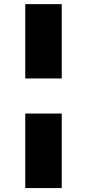

<svg xmlns="http://www.w3.org/2000/svg" viewBox="-20 -827 429 946"><path d="M104.5 -267.6V99.6H284.2V-267.6ZM284.2 -806.6H104.5V-440.4H284.2Z"/></svg>

Font: Pretendard Black
Style: Regular
Weight: 900
Designer: Base glyphs from Inter by Rasmus Andersson; Hangeul glyphs from Noto Sans CJK(Source Han Sans) by Jang Soo-young and Kan
Foundry: Kil Hyung-jin
Version: Version 1.309;Glyphs 3.2 (3225)